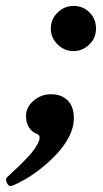

<svg xmlns="http://www.w3.org/2000/svg" viewBox="-50 -437 349 650"><path d="M199 -264Q168 -264 145 -286.5Q122 -309 122 -340Q122 -372 145 -394.5Q168 -417 199 -417Q231 -417 253 -395Q275 -373 275 -340Q275 -308 252 -286Q229 -264 199 -264ZM-10 192Q-20 196 -26.5 182.5Q-33 169 -26 163Q15 126 44.5 94.5Q74 63 83 37Q84 34 84 29Q84 20 76 17Q56 9 47 -7.5Q38 -24 38 -44Q38 -74 63.5 -96Q89 -118 123 -118Q158 -118 179 -97Q200 -76 200 -38Q200 -5 183.5 26.5Q167 58 141 85.5Q115 113 86 135.5Q57 158 31 172.5Q5 187 -10 192Z"/></svg>

Font: Junicode
Style: Bold Italic
Weight: 700
Italic angle: -11°
Designer: Peter S. Baker
Version: Version 2.100; ttfautohint (v1.8.4)